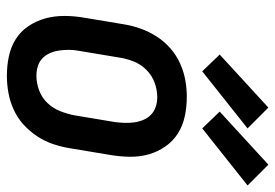

<svg xmlns="http://www.w3.org/2000/svg" viewBox="-144 -668 819 572"><g transform="rotate(90 266.0 -381.5)"><path d="M205 8Q175 8 147 2Q119 -4 96 -18.5Q73 -33 57.5 -56Q42 -79 34.5 -106Q27 -133 27 -162.5Q27 -192 32 -221L52 -341Q56 -366 65 -391Q74 -416 88.5 -438.5Q103 -461 123.5 -479Q144 -497 168.5 -508Q193 -519 218 -523.5Q243 -528 268 -528Q298 -528 326 -522Q354 -516 377 -501.5Q400 -487 416 -464Q432 -441 439.5 -414Q447 -387 446.5 -357.5Q446 -328 441 -299L421 -179Q417 -154 408.5 -129Q400 -104 385 -81.5Q370 -59 350 -41Q330 -23 305.5 -12Q281 -1 255.5 3.5Q230 8 205 8ZM205 -80Q227 -80 248.5 -88Q270 -96 286 -112.5Q302 -129 310.5 -150.5Q319 -172 323 -193L343 -313Q345 -328 345.5 -343Q346 -358 344 -372Q342 -386 336.5 -399Q331 -412 321 -421.5Q311 -431 297.5 -435.5Q284 -440 269 -440Q247 -440 225.5 -432Q204 -424 187.5 -407.5Q171 -391 162.5 -369.5Q154 -348 151 -327L131 -207Q128 -192 128 -177Q128 -162 130 -148Q132 -134 137.5 -121Q143 -108 152.5 -98.5Q162 -89 176 -84.5Q190 -80 205 -80ZM362 -574 312 -626 470 -771 532 -709ZM192 -574 142 -626 300 -771 362 -709Z"/></g></svg>

Font: Iosevka Semibold
Style: Italic
Weight: 600
Italic angle: -9°
Monospace: yes
Designer: Belleve Invis
Foundry: Belleve Invis
Version: Version 32.5.0; ttfautohint (v1.8.4)